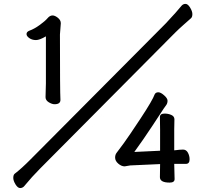

<svg xmlns="http://www.w3.org/2000/svg" viewBox="-20 -869 1040 982"><path d="M258.8 -335.9Q246.1 -335.9 229.5 -345.9Q212.9 -356 212.9 -372.1L214.8 -442.9V-683.1Q182.6 -664.1 164.1 -664.1Q144 -664.1 129.9 -674.1Q115.7 -684.1 115.7 -694.8Q115.7 -706.1 129.9 -711.9Q155.8 -721.2 183.8 -741.7Q211.9 -762.2 223.4 -776.1Q234.9 -790 249 -790Q260.7 -790 275.9 -778.1Q291 -766.1 291 -750L286.6 -692.9Q286.6 -401.9 289.1 -357.9Q289.1 -335.9 258.8 -335.9ZM83 92.8Q70.8 92.8 59.3 74Q47.9 55.2 47.9 41Q47.9 25.9 54.7 20Q89.8 -6.8 136.7 -54.2L827.6 -749Q886.7 -812 908.7 -839.8Q917 -849.1 928.7 -849.1Q940.9 -849.1 952.4 -830.1Q963.9 -811 963.9 -796.9Q963.9 -782.2 957 -775.9Q939 -759.8 917 -740.5Q895 -721.2 875 -701.2L184.1 -5.9Q145 33.2 102.1 85Q93.8 92.8 83 92.8ZM847.7 64.9Q797.9 64.9 797.9 37.1L798.8 -29.8L646 -22.9L617.7 -18.1Q601.1 -18.1 585 -32Q568.8 -45.9 568.8 -63Q568.8 -78.1 576.9 -88.1Q585 -98.1 612.3 -135.5Q639.6 -172.9 700.2 -264.9Q760.7 -356.9 771 -386.2Q775.9 -397 790 -397Q801.8 -397 819.3 -381.6Q836.9 -366.2 836.9 -354Q836.9 -341.8 831.1 -333L816.9 -313Q807.6 -298.8 760.3 -226.8Q712.9 -154.8 667 -91.8L798.8 -98.1V-206.1L797.9 -270Q797.9 -288.1 821.8 -288.1Q840.8 -288.1 856.4 -281Q872.1 -273.9 872.1 -258.8L871.1 -206.1V-100.1Q901.9 -104 916 -104Q932.6 -104 941.2 -87.9Q949.7 -71.8 949.7 -54.2Q949.7 -30.8 930.7 -30.8H871.1L873 46.9Q873 64.9 847.7 64.9Z"/></svg>

Font: LXGW WenKai GB Screen
Style: Regular
Weight: 400
Designer: LXGW / Fontworks Inc.
Foundry: LXGW / Fontworks Inc.
Version: Version 1.321;February 19, 2024;FontCreator 14.0.0.2901 64-b